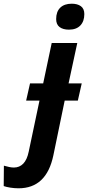

<svg xmlns="http://www.w3.org/2000/svg" viewBox="-145 -776 475 1036"><path d="M158 -673Q158 -713 180 -734.5Q202 -756 242 -756Q273 -756 291.5 -742.5Q310 -729 310 -700Q310 -661 288.5 -638.5Q267 -616 227 -616Q195 -616 176.5 -630Q158 -644 158 -673ZM-125 228 -124 118Q-109 122 -96 125Q-83 128 -70 128Q-40 128 -19.5 107Q1 86 10 42L68 -233H-4L17 -326H88L134 -544H272L225 -326H296L275 -233H204L143 62Q106 240 -45 240Q-67 240 -89 236.5Q-111 233 -125 228Z"/></svg>

Font: Noto Sans Display
Style: Bold Italic
Weight: 700
Italic angle: -12°
Designer: Monotype Design team
Foundry: Monotype Imaging Inc.
Version: Version 1.000